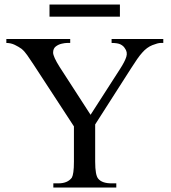

<svg xmlns="http://www.w3.org/2000/svg" viewBox="-20 -836 763 856"><path d="M708 -644.5H695.8Q684.1 -644.5 659.4 -634.8Q634.8 -625 614.3 -601.6Q604 -590.3 592 -573.2Q580.1 -556.2 564.9 -532.2L404.3 -281.2V-115.7Q404.3 -53.7 418.5 -38.6Q435.5 -18.6 477.5 -18.6H498.5V0H217.8V-18.6H240.7Q281.2 -18.6 300.3 -43.9Q304.7 -51.8 307.1 -69.1Q309.6 -86.4 309.6 -115.7V-272.5L128.9 -549.3Q112.8 -573.2 101.3 -590.1Q89.8 -606.9 76.2 -618.2Q63.5 -627.4 45.9 -636Q28.3 -644.5 8.3 -644.5V-662.1H293V-644.5H278.3Q269.5 -644.5 254.9 -641.1Q240.2 -637.7 228.5 -628.7Q216.8 -619.6 216.8 -601.6Q216.8 -583.5 246.1 -537.1L383.8 -324.2L515.1 -528.3Q536.6 -561.5 543.2 -582.8Q549.8 -604 536.1 -621.6Q530.3 -631.3 517.6 -637.9Q504.9 -644.5 477.5 -644.5V-662.1H708ZM514.6 -761.7H200.7V-815.9H514.6Z"/></svg>

Font: BabelStone Roman
Style: Regular
Weight: 400
Designer: Walt Agee, Victor Gaultney, Peter Martin, Debbi Hosken, Becca Hirsbrunner (SIL); Andrew West (BabelStone)
Foundry: BabelStone
Version: Version 16.000